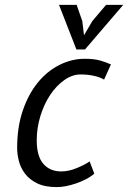

<svg xmlns="http://www.w3.org/2000/svg" viewBox="-20 -752 523 784"><path d="M365 -43Q350 -30 330.5 -20Q311 -10 290.5 -3Q270 4 250 8Q230 12 212 12Q163 12 131.5 -3.5Q100 -19 82 -43Q64 -67 57 -95Q50 -123 50 -148Q50 -233 73 -300.5Q96 -368 134.5 -415Q173 -462 223 -487Q273 -512 326 -512Q364 -512 388.5 -505Q413 -498 433 -489L405 -427Q388 -437 363 -442.5Q338 -448 309 -448Q275 -448 242.5 -425Q210 -402 185 -364.5Q160 -327 145 -278.5Q130 -230 130 -179Q130 -114 157 -83Q184 -52 230 -52Q260 -52 293 -65.5Q326 -79 346 -93ZM327 -550H292L221 -732H293L316 -666L323 -608L357 -666L413 -732H483Z"/></svg>

Font: PT Sans
Style: Italic
Weight: 400
Italic angle: -12°
Designer: A.Korolkova, O.Umpeleva, V.Yefimov
Foundry: ParaType Ltd
Version: Version 2.003W OFL